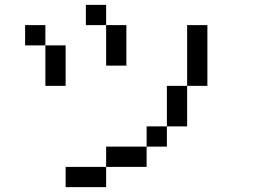

<svg xmlns="http://www.w3.org/2000/svg" viewBox="-20 -770 1040 790"><path d="M750 -416.7V-250H666.7V-416.7ZM750 -666.7H833.3V-416.7H750ZM166.7 -416.7V-583.3H250V-416.7ZM166.7 -583.3H83.3V-666.7H166.7ZM333.3 -666.7V-750H416.7V-666.7ZM500 -500H416.7V-666.7H500ZM666.7 -166.7H583.3V-250H666.7ZM250 0V-83.3H416.7V0ZM416.7 -83.3V-166.7H583.3V-83.3Z"/></svg>

Font: Galmuri11 Regular
Style: Regular
Weight: 400
Designer: Minseo Lee (Quiple)
Version: Version 2.356;hotconv 1.1.0;makeotfexe 2.6.0 DEVELOPMENT